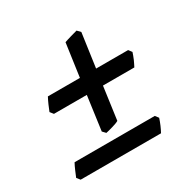

<svg xmlns="http://www.w3.org/2000/svg" viewBox="-103 -580 583 593"><g transform="rotate(-30 188.0 -283.5)"><path d="M358.4 -342.3Q356.9 -337.4 354.5 -331.1L349.6 -318.8Q347.2 -313 344.2 -307.4Q341.3 -301.8 339.4 -297.9H227.5L211.4 -181.2Q207 -178.7 200.9 -176.5Q194.8 -174.3 188.2 -172.4Q181.6 -170.4 175 -168.7Q168.5 -167 163.6 -166L153.3 -176.8L169.9 -297.9H52.7L43.5 -309.6Q47.4 -319.3 52.7 -331.8Q58.1 -344.2 63.5 -354H177.7L194.3 -471.7Q198.2 -473.1 204.3 -475.1Q210.4 -477.1 217.3 -479Q224.1 -481 230.5 -482.7Q236.8 -484.4 241.7 -485.8L252.4 -474.6L235.4 -354H349.6ZM328.1 -125Q326.7 -120.1 324.2 -113.8L319.3 -101.6Q316.9 -95.7 314 -90.1Q311 -84.5 309.1 -80.6H22.5L13.2 -92.3Q17.1 -102.1 22.5 -114.5Q27.8 -127 33.2 -136.7H319.3Z"/></g></svg>

Font: Gentium Plus
Style: Italic
Weight: 400
Italic angle: -8°
Designer: J. Victor Gaultney, Annie Olsen, Iska Routamaa
Foundry: SIL International
Version: Version 1.510